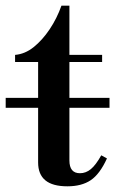

<svg xmlns="http://www.w3.org/2000/svg" viewBox="-41 -642 415 675"><path d="M-21 -263V-298H344V-263ZM196 13Q144 13 118.5 -8Q93 -29 93 -71V-424H12V-449Q47 -452 77.5 -476.5Q108 -501 133.5 -539Q159 -577 175 -622H203V-449H318V-424H203V-78Q203 -33 240 -33Q261 -33 278.5 -47.5Q296 -62 315 -96L335 -85Q310 -30 278 -8.5Q246 13 196 13Z"/></svg>

Font: Libre Bodoni
Style: Regular
Weight: 400
Designer: Pablo Impallari, Rodrigo Fuenzalida
Foundry: Impallari Type
Version: Version 2.005;gftools[0.9.23]